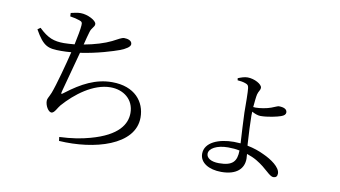

<svg xmlns="http://www.w3.org/2000/svg" viewBox="-81 -972 2161 1219"><g transform="rotate(10 1000.0 -363.0)"><path d="M287 -750C312 -746 331 -742 347 -736C363 -731 369 -726 367 -706C366 -684 356 -631 345 -580C321 -578 298 -576 277 -576C212 -576 172 -590 114 -646L96 -633C153 -532 183 -524 267 -524C289 -524 311 -525 333 -527C314 -448 276 -306 255 -252C240 -216 233 -212 233 -196C233 -165 255 -128 275 -128C294 -128 309 -166 324 -183C396 -265 507 -351 618 -351C701 -351 770 -300 770 -212C770 -141 724 -61 547 -13C494 2 428 13 351 16L354 41C582 56 838 -15 838 -195C838 -296 769 -385 622 -385C517 -385 428 -338 335 -267C313 -249 313 -254 319 -277L388 -533C498 -549 595 -580 636 -595C672 -609 699 -626 699 -643C699 -667 670 -674 649 -674C633 -674 613 -661 576 -642C534 -621 469 -601 402 -589C411 -624 417 -650 424 -672C432 -703 452 -709 452 -729C452 -752 394 -782 349 -782C329 -782 308 -777 286 -772Z M1404 -535C1421 -534 1442 -531 1459 -524C1472 -519 1476 -513 1478 -497C1481 -481 1482 -387 1482 -340C1483 -291 1489 -203 1492 -144L1449 -146C1352 -146 1263 -111 1263 -37C1263 21 1322 56 1402 56C1503 56 1546 8 1546 -54L1544 -85C1568 -77 1589 -68 1608 -57C1681 -14 1706 31 1734 31C1750 31 1759 22 1759 4C1759 -37 1698 -78 1647 -101C1616 -116 1580 -129 1538 -137L1537 -147C1533 -205 1529 -294 1529 -330L1530 -355C1546 -346 1568 -337 1585 -337C1633 -337 1693 -351 1715 -359C1736 -366 1744 -376 1744 -387C1744 -409 1722 -418 1691 -418C1682 -418 1667 -409 1644 -401C1617 -391 1574 -384 1547 -384L1531 -385C1534 -417 1537 -451 1541 -468C1547 -491 1558 -497 1558 -514C1558 -536 1508 -564 1464 -564C1443 -564 1421 -556 1402 -548ZM1493 -98C1492 -28 1467 4 1378 4C1326 4 1297 -16 1297 -43C1297 -77 1346 -105 1419 -105C1445 -105 1470 -103 1493 -98Z"/></g></svg>

Font: Harano Aji Mincho
Style: Regular
Weight: 400
Foundry: Masamichi Hosoda
Version: HaranoAjiMincho-Regular version 20230610;ttx 4.39.4